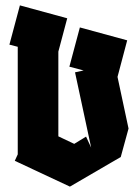

<svg xmlns="http://www.w3.org/2000/svg" viewBox="-20 -694 513 714"><path d="M240 0 35 -96 46 -120V-520L15 -528L54 -674L230 -626L197 -502V-187L256 -159L300 -186L319 -145L259 -425L291 -432L238 -446L277 -592L453 -544L417 -408L458 -216L429 -110L391 -88Z"/></svg>

Font: Blaka Ink
Style: Regular
Weight: 400
Designer: Mohamed Gaber
Foundry: Kief Type Foundry
Version: Version 1.003; ttfautohint (v1.8.4.7-5d5b)